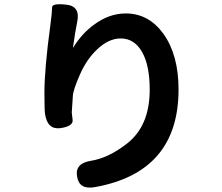

<svg xmlns="http://www.w3.org/2000/svg" viewBox="-20 -820 1040 899"><path d="M425 56Q351 70 341 7Q330 -55 405 -67Q488 -80 575 -148Q681 -231 681 -400Q681 -514 645 -577Q609 -640 545 -640Q489 -640 435 -589Q386 -543 354 -470.5Q322 -398 321 -369Q319 -331 316 -293Q316 -289 320 -259Q324 -229 263 -220Q202 -212 191 -286Q188 -302 188 -384Q188 -498 216 -704Q224 -765 224 -785.5Q224 -806 291 -798Q358 -791 341 -715Q338 -702 332 -666L322 -600Q321 -595 324 -599Q363 -663 421 -705Q491 -757 569 -757Q676 -757 745 -662Q816 -563 816 -401Q816 -14 425 56Z"/></svg>

Font: Resource Han Rounded KR
Style: Bold
Weight: 700
Designer: Cyano Hao (round all glyphs); Ryoko NISHIZUKA 西塚涼子 (kana, bopomofo & ideographs); Paul D. Hunt (Latin, Greek & Cyrillic)
Foundry: Cyano Hao
Version: 0.990